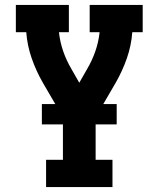

<svg xmlns="http://www.w3.org/2000/svg" viewBox="-20 -755 640 775"><path d="M166 0V-110H234V-282L153 -421Q126 -468 108 -519.5Q90 -571 86 -625H44V-735H258V-625H218Q222 -586 235 -548.5Q248 -511 268 -477L300 -421L332 -477Q352 -511 365 -548.5Q378 -586 382 -625H342V-735H556V-625H514Q510 -571 492 -519.5Q474 -468 447 -421L366 -282V-110H434V0ZM451 -253H149V-335H451Z"/></svg>

Font: Iosevka Curly Slab XBdEx
Style: Regular
Weight: 800
Width: 7
Monospace: yes
Designer: Belleve Invis
Foundry: Belleve Invis
Version: Version 11.0.0; ttfautohint (v1.8.3)